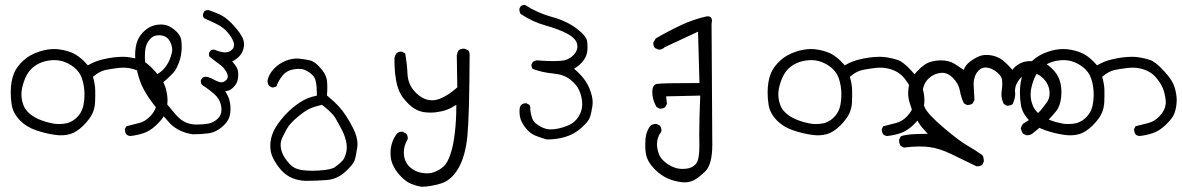

<svg xmlns="http://www.w3.org/2000/svg" viewBox="-20 -439 4684 761"><path d="M644 -41Q644 -62.5 637.2 -87.4Q628.9 -120.1 594.2 -156.7Q574.7 -178.2 561.5 -188Q548.3 -197.8 540.5 -200.7Q520.5 -207.5 496.6 -211.4Q481.9 -213.9 468.3 -213.9Q429.7 -213.9 387.2 -203.6Q358.9 -197.3 331.1 -181.6L328.1 -180.2Q319.8 -189.5 314 -195.3Q290 -219.2 267.6 -229Q240.2 -240.7 207.5 -244.1Q200.7 -244.6 193.8 -244.6Q167 -244.6 136.7 -234.9Q98.1 -222.7 72 -198.5Q45.9 -174.3 35.2 -147.9Q22.5 -116.2 22.5 -72.3Q22.5 -47.9 26.4 -23.4Q31.7 10.3 60.1 39.1Q85.4 64.5 123.3 77.4Q161.1 90.3 196.3 95.2Q210 97.2 217.8 97.2Q225.6 97.2 229 97.2Q244.6 96.2 257.6 92.5Q270.5 88.9 283.7 80.3Q296.9 71.8 310.5 58.6Q336.9 31.7 346.4 10.5Q356 -10.7 356.9 -34.7Q357.9 -59.6 357.4 -82.3Q356.9 -105 348.6 -134.3L350.6 -136.2Q374 -156.2 397.9 -161.6Q421.4 -166.5 451.2 -169.9Q459.5 -170.9 467.8 -170.9Q490.2 -170.9 512.2 -164.1Q542.5 -154.3 560.8 -133.1Q579.1 -111.8 587.6 -92.5Q596.2 -73.2 600.1 -43.5Q600.6 -38.6 600.6 -33.7Q600.6 -3.4 573.7 23.4Q555.2 42.5 532.2 48.3Q506.8 54.7 480.5 61.5L475.1 72.3Q475.1 73.2 475.1 74.7Q475.1 85.4 481 93.8Q487.3 99.1 496.1 100.1Q524.4 97.2 549.8 88.4Q574.7 80.1 599.1 57.1Q623.5 33.7 631.8 17.1Q640.1 0.5 643.1 -26.9Q644 -33.7 644 -41ZM246.1 49.3Q228.5 52.7 214.1 52.7Q199.7 52.7 189.7 50.5Q179.7 48.3 171.4 46.4Q139.6 38.1 118.2 25.9Q83.5 5.9 73.2 -21.5Q64.9 -43 64.9 -64.7Q64.9 -86.4 74.2 -114.3Q85 -145 99.6 -161.1Q130.4 -195.3 183.1 -200.2Q189.9 -200.7 195.8 -200.7Q237.8 -200.7 274.9 -170.9Q295.9 -153.8 304.7 -128.4Q314.9 -98.1 314.9 -63.5Q314.9 -42 310.5 -21Q303.2 13.7 273.9 35.6Q260.7 44.9 246.1 49.3Z M891.6 -31.7Q888.2 -52.2 876 -71.8L872.6 -77.6L879.4 -78.6Q893.6 -80.6 907 -95Q920.4 -109.4 922.9 -126.5Q924.3 -135.7 924.3 -143.6Q924.3 -151.4 922.9 -158.7Q920.9 -171.9 903.8 -191.4L900.4 -195.8L905.3 -198.2Q920.9 -206.5 932.4 -220.5Q943.8 -234.4 946.8 -255.4Q947.3 -259.3 947.3 -264.4Q947.3 -269.5 945.3 -278.3Q943.4 -287.1 936.5 -298.3Q922.4 -321.8 896 -348.6Q871.6 -372.6 850.6 -381.8Q829.6 -391.1 807.6 -398.9Q806.6 -398.9 804.9 -398.9Q803.2 -398.9 800.8 -398.9Q794.9 -397.9 789.6 -394.5L784.7 -383.3Q784.2 -381.8 784.2 -379.9Q784.2 -372.6 789.1 -366.7Q814.9 -355.5 839.4 -343.3Q865.2 -330.6 882.3 -310.5Q899.4 -290.5 905.3 -273.4Q907.7 -267.1 907.7 -262.9Q907.7 -258.8 907.2 -256.8Q906.2 -248.5 899.9 -242.7Q889.2 -231.4 872.1 -231.4Q855 -231.4 831.1 -241.7Q828.6 -242.2 826.7 -242.2Q819.3 -242.2 813 -237.3L808.1 -228.5L809.1 -215.8Q826.7 -201.2 846.2 -187Q867.7 -171.9 877.4 -153.8Q882.8 -144 882.8 -136.2Q882.8 -127.9 877 -122.1Q867.7 -112.8 857.7 -112.8Q847.7 -112.8 831.5 -121.6Q816.9 -129.9 801.8 -134.3Q798.8 -134.8 795.9 -134.8Q788.1 -134.8 780.8 -129.9L775.9 -120.1Q775.9 -118.7 775.9 -117.7Q775.9 -108.4 780.3 -103Q821.3 -75.7 837.6 -57.9Q854 -40 857.4 -13.2Q857.9 -8.3 857.9 -3.9Q857.9 17.1 843.3 31.2Q826.2 46.9 806.6 50.8Q783.7 54.7 759.8 54.7Q736.3 54.7 716.8 46.4Q695.8 37.6 674.8 13.4Q653.8 -10.7 592.3 -87.9L596.2 -90.8Q626.5 -109.4 656.2 -139.6Q668.5 -151.4 673.8 -159.2Q681.6 -170.9 689.5 -191.4Q700.2 -221.2 700.2 -252Q700.2 -264.2 698.7 -277.8Q695.8 -301.3 672.6 -320.3Q649.4 -339.4 627.9 -341.3Q623 -341.8 618.2 -341.8Q577.1 -341.8 548.3 -312.5Q534.2 -298.3 526.4 -281.2Q515.6 -257.3 515.6 -220.2Q515.6 -196.8 521 -169.4Q527.8 -134.3 541 -102.5Q553.7 -75.2 571 -49.8Q588.4 -24.4 606.9 -3.4Q625.5 17.6 637.5 31.7Q649.4 45.9 653.8 50.3Q689.9 85.9 744.6 93.3Q776.4 93.3 806.2 89.4Q839.4 85 868.2 56.6Q888.7 36.1 891.6 14.6Q893.6 2 893.6 -9.5Q893.6 -21 891.6 -31.7ZM554.2 -214.8Q554.2 -231.4 556.6 -247.1Q560.5 -267.6 574.7 -284.2Q587.9 -299.3 609.9 -299.3Q642.1 -299.3 654.8 -272.5Q662.6 -255.9 662.6 -242.2Q662.6 -236.8 661.6 -231.4Q647.9 -173.3 607.9 -147.9L577.6 -122.1L575.2 -127Q566.4 -146 560.5 -165Q554.2 -188 554.2 -214.8Z M1163.6 -166Q1178.2 -166 1187.5 -162.1Q1206.5 -154.3 1221.2 -138.7Q1235.8 -123 1235.8 -70.3Q1235.8 -66.9 1235.8 -60.1L1232.4 -59.1Q1198.7 -52.7 1170.4 -34.2Q1139.6 -14.2 1114.5 12Q1089.4 38.1 1072.3 66.2Q1055.2 94.2 1051.8 126.5Q1051.3 132.8 1051.3 139.2Q1051.3 164.1 1061 185.1Q1074.2 212.4 1094.2 234.9Q1113.8 256.8 1138.4 266.8Q1163.1 276.9 1191.4 277.8Q1235.4 277.8 1276.4 274.4Q1316.4 271 1347.7 242.7Q1378.9 214.4 1385.3 197.3Q1391.1 179.7 1396 145Q1397 138.7 1397 132.3Q1397 103.5 1379.4 68.8Q1353 16.6 1324.7 -15.1Q1305.2 -36.6 1275.9 -60.5Q1277.3 -78.6 1277.3 -92.8Q1277.3 -106.9 1275.9 -119.6Q1272.5 -147.5 1242.2 -178.2Q1224.1 -195.8 1210.4 -199.2Q1192.4 -203.6 1167 -206.5Q1162.1 -207 1156.7 -207Q1136.2 -207 1113.8 -198.7Q1085.4 -187.5 1065.4 -166Q1045.4 -144.5 1040.5 -120.6Q1040.5 -119.1 1040.5 -116Q1040.5 -112.8 1042 -107.7Q1043.5 -102.5 1046.9 -98.1L1058.1 -92.3Q1058.6 -92.3 1060.5 -92.3Q1062.5 -92.3 1064.9 -92.8Q1071.3 -93.8 1076.2 -97.2Q1082.5 -117.2 1098.1 -137.2Q1114.7 -159.2 1143.6 -164.1Q1154.3 -166 1163.6 -166ZM1175.3 234.9Q1146.5 230.5 1130.1 213.1Q1113.8 195.8 1104.5 179.2Q1095.2 162.6 1092.8 144Q1092.3 139.6 1092.3 135.3Q1092.3 121.1 1098.6 107.4Q1106.4 90.8 1117.2 71.3Q1128.4 50.8 1158.7 25.4Q1189 0 1208 -8.5Q1227.1 -17.1 1256.8 -23.4Q1298.3 9.8 1309.3 28.8Q1320.3 47.9 1329.6 65.2Q1338.9 82.5 1343.3 93.8Q1354.5 122.1 1354.5 145.5Q1354.5 159.7 1349.6 174.3Q1347.2 182.1 1344.2 188.5Q1336.4 203.1 1302.7 226.6Q1285.2 232.9 1267.1 234.9Q1238.8 237.8 1218 237.8Q1197.3 237.8 1175.3 234.9Z M1527.8 168Q1527.8 190.9 1535.2 210Q1546.4 237.8 1570.8 262.2Q1590.8 282.2 1609.9 289.8Q1628.9 297.4 1648.9 301.3Q1684.1 301.3 1726.6 288.6Q1768.6 276.4 1796.6 228.3Q1824.7 180.2 1832.5 99.9Q1840.3 19.5 1841.3 -215.8V-216.3Q1842.8 -230.5 1835.9 -239.7L1822.3 -245.6Q1819.8 -246.1 1817.4 -246.1Q1814.9 -246.1 1812 -245.6Q1804.7 -244.6 1798.3 -240.2Q1792.5 -231.4 1790.5 -221.2L1792.5 -92.8L1791 -91.3Q1738.3 -46.4 1701.7 -42Q1696.8 -41.5 1692.4 -41.5Q1658.2 -41.5 1627.7 -72Q1597.2 -102.5 1595.2 -145.3Q1593.3 -188 1585.9 -227.5L1573.7 -233.9Q1571.8 -234.4 1568.4 -234.4Q1564.9 -234.4 1560.3 -232.9Q1555.7 -231.4 1551.3 -227.5Q1545.4 -219.7 1543.5 -209.5Q1543.5 -204.1 1543.5 -196.5Q1543.5 -189 1543.9 -176.8Q1544.9 -148.9 1549.8 -121.1Q1556.6 -79.1 1578.6 -50.3Q1600.6 -22 1622.8 -8.3Q1645 5.4 1672.9 6.8Q1678.7 7.3 1686 7.3Q1707 7.3 1729 2.4Q1756.3 -2.9 1781.7 -19.5L1788.6 -23.4V-15.6Q1788.6 37.6 1782.7 88.1Q1776.9 138.7 1765.6 171.4Q1753.9 206.5 1738.5 220.5Q1723.1 234.4 1703.1 242.2Q1689.9 248 1672.4 248Q1631.8 248 1604.5 223.1Q1580.6 201.2 1580.6 165Q1580.6 137.2 1596.2 111.8Q1596.2 110.8 1596.2 109.9Q1596.2 97.7 1589.8 90.3L1576.7 83.5Q1574.7 83 1573.2 83Q1561.5 83 1553.2 90.8Q1527.8 124.5 1527.8 168Z M2039.1 2.4Q2039.1 20 2043.9 34.7Q2050.8 53.2 2066.4 71.8Q2081.5 90.3 2103.3 99.1Q2125 107.9 2147.9 113.8Q2187 113.8 2221.7 103.3Q2256.3 92.8 2283.9 68.1Q2311.5 43.5 2317.6 27.1Q2323.7 10.7 2328.1 -19Q2329.1 -25.4 2329.1 -33.2Q2329.1 -56.6 2316.4 -87.9Q2300.8 -127.4 2259.8 -162.6L2255.4 -166.5L2260.3 -169.9Q2277.3 -180.2 2290.8 -197Q2304.2 -213.9 2307.1 -232.4Q2308.6 -242.2 2308.6 -249.5Q2308.6 -263.2 2307.1 -274.9Q2304.7 -296.4 2265.1 -326.2Q2224.6 -356.4 2167.7 -371.8Q2110.8 -387.2 2061 -419.4Q2060.1 -419.4 2059.6 -419.4Q2049.8 -419.4 2043.5 -414.1L2038.6 -404.3Q2038.6 -402.8 2038.6 -400.1Q2038.6 -397.5 2039.6 -393.1Q2040.5 -388.7 2043.5 -383.8Q2090.3 -352.5 2142.6 -337.9Q2194.8 -323.2 2228 -305.7Q2262.7 -287.1 2267.6 -263.7Q2268.6 -259.3 2268.6 -253.4Q2268.6 -247.6 2266.1 -240.7Q2262.2 -229.5 2252 -219.7Q2232.4 -199.7 2200.7 -197.8Q2188 -196.8 2175.8 -196.8Q2151.4 -196.8 2123.5 -198.7Q2123.5 -198.7 2123 -198.7Q2117.7 -199.7 2115 -199.7Q2112.3 -199.7 2109.1 -199.7Q2106 -199.7 2101.3 -198.2Q2096.7 -196.8 2092.3 -194.3L2086.4 -183.1Q2086.4 -182.6 2086.4 -181.6Q2086.4 -172.4 2091.3 -166Q2128.4 -151.9 2170.4 -147.9Q2214.8 -144 2239.7 -124Q2264.2 -104.5 2273.4 -85.4Q2282.7 -66.9 2286.1 -45.4Q2287.6 -36.6 2287.6 -25.9Q2287.6 6.8 2265.1 34.2Q2249.5 52.7 2223.6 61.5Q2198.2 70.8 2175.3 73.2Q2168.9 73.7 2165.3 73.7Q2161.6 73.7 2157.5 73.7Q2153.3 73.7 2146.7 72.3Q2140.1 70.8 2134.3 68.4Q2117.7 61.5 2102.1 48.8L2099.6 46.4Q2085.4 32.2 2081.5 -5.9Q2082 -8.8 2082 -11.2Q2082 -19 2077.6 -23.9L2065.9 -29.8Q2065.4 -29.8 2062.3 -29.8Q2059.1 -29.8 2054.7 -28.3Q2041 -23.9 2039.6 -8.3Q2039.1 -2.9 2039.1 2.4Z M2751.5 92.8 2752 139.2Q2752 191.9 2740.2 208Q2724.1 230.5 2685.5 230.5Q2654.3 230.5 2626.5 211.4Q2615.2 204.1 2606 194.3Q2588.4 175.8 2584.5 142.6Q2584 137.2 2584 131.8Q2584 105 2601.1 82.5Q2601.6 80.1 2601.6 78.1Q2601.6 67.4 2595.7 59.1L2582 52.2Q2581.1 52.2 2578.9 52.2Q2576.7 52.2 2572.8 52.7Q2564.9 54.2 2557.6 59.6Q2541.5 81.1 2538.6 109.9Q2537.6 121.6 2537.6 129.2Q2537.6 136.7 2537.6 139.9Q2537.6 143.1 2537.8 147Q2538.1 150.9 2538.1 154.3Q2539.1 161.6 2540 169.4Q2544.4 201.2 2576.2 232.9Q2599.1 255.9 2625 267.6Q2654.3 280.8 2688 283.7Q2689.9 283.7 2695.6 283.7Q2701.2 283.7 2710.2 282Q2719.2 280.3 2728 276.4Q2746.6 267.6 2775.4 240.2Q2803.2 212.9 2803.2 134.3L2800.3 -345.2Q2801.8 -351.6 2801.8 -355.5Q2801.8 -366.2 2797.4 -370.4Q2793 -374.5 2783.7 -374.5Q2783.2 -374.5 2782.7 -374.5Q2729 -362.8 2678.2 -338.9Q2627.4 -314.9 2579.1 -286.6L2569.8 -271Q2569.3 -269 2569.3 -267.1Q2569.3 -256.3 2576.2 -248.5L2588.9 -242.7Q2590.8 -242.2 2592.3 -242.2Q2604.5 -242.2 2614.7 -252L2746.6 -313.5L2752.4 -109.9H2748Q2606 -109.9 2584 -106.4Q2565.4 -103.5 2565.4 -73.7Q2565.4 -43.9 2582 -15.1L2594.7 -8.3Q2596.2 -8.3 2597.2 -8.3Q2609.4 -8.3 2616.7 -14.6L2623.5 -27.3L2620.1 -57.1L2755.4 -60.1Q2751.5 34.7 2751.5 92.8Z M3644 -41Q3644 -62.5 3637.2 -87.4Q3628.9 -120.1 3594.2 -156.7Q3574.7 -178.2 3561.5 -188Q3548.3 -197.8 3540.5 -200.7Q3520.5 -207.5 3496.6 -211.4Q3481.9 -213.9 3468.3 -213.9Q3429.7 -213.9 3387.2 -203.6Q3358.9 -197.3 3331.1 -181.6L3328.1 -180.2Q3319.8 -189.5 3314 -195.3Q3290 -219.2 3267.6 -229Q3240.2 -240.7 3207.5 -244.1Q3200.7 -244.6 3193.8 -244.6Q3167 -244.6 3136.7 -234.9Q3098.1 -222.7 3072 -198.5Q3045.9 -174.3 3035.2 -147.9Q3022.5 -116.2 3022.5 -72.3Q3022.5 -47.9 3026.4 -23.4Q3031.7 10.3 3060.1 39.1Q3085.4 64.5 3123.3 77.4Q3161.1 90.3 3196.3 95.2Q3210 97.2 3217.8 97.2Q3225.6 97.2 3229 97.2Q3244.6 96.2 3257.6 92.5Q3270.5 88.9 3283.7 80.3Q3296.9 71.8 3310.5 58.6Q3336.9 31.7 3346.4 10.5Q3356 -10.7 3356.9 -34.7Q3357.9 -59.6 3357.4 -82.3Q3356.9 -105 3348.6 -134.3L3350.6 -136.2Q3374 -156.2 3397.9 -161.6Q3421.4 -166.5 3451.2 -169.9Q3459.5 -170.9 3467.8 -170.9Q3490.2 -170.9 3512.2 -164.1Q3542.5 -154.3 3560.8 -133.1Q3579.1 -111.8 3587.6 -92.5Q3596.2 -73.2 3600.1 -43.5Q3600.6 -38.6 3600.6 -33.7Q3600.6 -3.4 3573.7 23.4Q3555.2 42.5 3532.2 48.3Q3506.8 54.7 3480.5 61.5L3475.1 72.3Q3475.1 73.2 3475.1 74.7Q3475.1 85.4 3481 93.8Q3487.3 99.1 3496.1 100.1Q3524.4 97.2 3549.8 88.4Q3574.7 80.1 3599.1 57.1Q3623.5 33.7 3631.8 17.1Q3640.1 0.5 3643.1 -26.9Q3644 -33.7 3644 -41ZM3246.1 49.3Q3228.5 52.7 3214.1 52.7Q3199.7 52.7 3189.7 50.5Q3179.7 48.3 3171.4 46.4Q3139.6 38.1 3118.2 25.9Q3083.5 5.9 3073.2 -21.5Q3064.9 -43 3064.9 -64.7Q3064.9 -86.4 3074.2 -114.3Q3085 -145 3099.6 -161.1Q3130.4 -195.3 3183.1 -200.2Q3189.9 -200.7 3195.8 -200.7Q3237.8 -200.7 3274.9 -170.9Q3295.9 -153.8 3304.7 -128.4Q3314.9 -98.1 3314.9 -63.5Q3314.9 -42 3310.5 -21Q3303.2 13.7 3273.9 35.6Q3260.7 44.9 3246.1 49.3Z M3562.5 146Q3596.7 141.6 3620.8 141.6Q3645 141.6 3662.1 143.6Q3704.6 148.9 3753.4 173.1Q3802.2 197.3 3850.6 220.2Q3852.1 220.2 3854.2 220.2Q3856.4 220.2 3859.9 219.7Q3867.7 218.8 3873.5 213.9L3879.4 201.2Q3879.4 199.7 3879.4 196Q3879.4 192.4 3878.2 186.8Q3877 181.2 3873.5 175.8Q3843.8 154.8 3812.3 136.7Q3780.8 118.7 3719.2 66.4Q3657.7 13.7 3645.5 -12.7Q3635.7 -34.2 3635.7 -60.1Q3635.7 -104 3660.2 -127.4Q3680.7 -147 3707.5 -149.9Q3710.9 -150.4 3713.9 -150.4Q3737.8 -150.4 3757.3 -129.9Q3779.3 -107.4 3784.7 -79.1Q3789.1 -52.7 3800.3 -29.8L3812.5 -22.9Q3814 -22.9 3814.9 -22.9Q3827.1 -22.9 3835.4 -29.3L3842.3 -43Q3841.3 -67.9 3840.1 -84Q3838.9 -100.1 3838.9 -107.2Q3838.9 -114.3 3841.3 -126Q3845.7 -146.5 3859.4 -160.2Q3870.6 -171.4 3885.7 -171.4Q3909.7 -171.4 3933.1 -151.4Q3948.7 -137.7 3951.7 -124Q3952.6 -117.7 3952.6 -107.2Q3952.6 -96.7 3950.9 -84.5Q3949.2 -72.3 3949.2 -65.9Q3949.2 -45.9 3958.5 -26.9L3970.7 -20Q3972.2 -20 3975.3 -20Q3978.5 -20 3983.9 -21.5Q3989.3 -22.9 3993.7 -26.4Q4003.9 -49.8 4003.9 -66.4Q4003.9 -70.3 4003.4 -73.7Q4002.9 -77.1 4002.9 -79.3Q4002.9 -81.5 4003.2 -84.5Q4003.4 -87.4 4004.4 -92Q4005.4 -96.7 4006.8 -101.1Q4010.7 -110.8 4016.1 -118.4Q4021.5 -126 4027.6 -132.1Q4033.7 -138.2 4042.5 -142.6Q4055.7 -149.4 4069.8 -149.4Q4093.8 -149.4 4114.3 -128.9Q4140.1 -103 4140.1 -69.3Q4140.1 -47.9 4128.4 -32.2Q4110.4 -6.8 4095.9 7.6Q4081.5 22 4066.2 31.7Q4050.8 41.5 4034.2 52.2Q4028.8 60.5 4025.9 69.3Q4028.8 82 4034.2 90.3L4047.4 97.2Q4048.8 97.2 4050.8 97.2Q4066.9 97.2 4079.1 84.5Q4115.7 56.2 4132.6 39.1Q4149.4 22 4165 2.9Q4183.1 -19.5 4186 -55.2Q4187 -64.5 4187 -73.2Q4187 -98.6 4180.7 -118.2Q4172.9 -145 4148.9 -168Q4125 -190.9 4105.5 -193.8Q4084.5 -196.8 4063.5 -196.8Q4043 -196.8 4027.1 -189.5Q4011.2 -182.1 4000 -170.9L3995.6 -166L3992.2 -162.1Q3975.6 -182.6 3955.6 -199Q3935.5 -215.3 3908.2 -219.7Q3898.9 -221.2 3890.1 -221.2Q3873.5 -221.2 3860.4 -215.8Q3840.3 -207 3824.2 -194.3Q3808.1 -181.6 3801.8 -167L3799.8 -162.1Q3779.8 -175.8 3762.7 -186.5Q3740.7 -199.7 3709 -199.7Q3689.9 -199.7 3669.9 -194.3Q3644 -187.5 3615 -156.2Q3585.9 -125 3581.5 -93.3Q3579.6 -80.6 3579.6 -69.3Q3579.6 -50.8 3584.5 -35.2Q3591.8 -8.3 3602.1 12.5Q3612.3 33.2 3622.8 49.8Q3633.3 66.4 3650.4 84L3657.7 91.3Q3601.6 91.8 3579.6 94.7Q3557.6 97.7 3550.3 101.6L3543.5 115.2Q3543.5 116.2 3543.5 117.2Q3543.5 129.4 3549.8 139.2Z M4644 -41Q4644 -62.5 4637.2 -87.4Q4628.9 -120.1 4594.2 -156.7Q4574.7 -178.2 4561.5 -188Q4548.3 -197.8 4540.5 -200.7Q4520.5 -207.5 4496.6 -211.4Q4481.9 -213.9 4468.3 -213.9Q4429.7 -213.9 4387.2 -203.6Q4358.9 -197.3 4331.1 -181.6L4328.1 -180.2Q4319.8 -189.5 4314 -195.3Q4290 -219.2 4267.6 -229Q4240.2 -240.7 4207.5 -244.1Q4200.7 -244.6 4193.8 -244.6Q4167 -244.6 4136.7 -234.9Q4098.1 -222.7 4072 -198.5Q4045.9 -174.3 4035.2 -147.9Q4022.5 -116.2 4022.5 -72.3Q4022.5 -47.9 4026.4 -23.4Q4031.7 10.3 4060.1 39.1Q4085.4 64.5 4123.3 77.4Q4161.1 90.3 4196.3 95.2Q4210 97.2 4217.8 97.2Q4225.6 97.2 4229 97.2Q4244.6 96.2 4257.6 92.5Q4270.5 88.9 4283.7 80.3Q4296.9 71.8 4310.5 58.6Q4336.9 31.7 4346.4 10.5Q4356 -10.7 4356.9 -34.7Q4357.9 -59.6 4357.4 -82.3Q4356.9 -105 4348.6 -134.3L4350.6 -136.2Q4374 -156.2 4397.9 -161.6Q4421.4 -166.5 4451.2 -169.9Q4459.5 -170.9 4467.8 -170.9Q4490.2 -170.9 4512.2 -164.1Q4542.5 -154.3 4560.8 -133.1Q4579.1 -111.8 4587.6 -92.5Q4596.2 -73.2 4600.1 -43.5Q4600.6 -38.6 4600.6 -33.7Q4600.6 -3.4 4573.7 23.4Q4555.2 42.5 4532.2 48.3Q4506.8 54.7 4480.5 61.5L4475.1 72.3Q4475.1 73.2 4475.1 74.7Q4475.1 85.4 4481 93.8Q4487.3 99.1 4496.1 100.1Q4524.4 97.2 4549.8 88.4Q4574.7 80.1 4599.1 57.1Q4623.5 33.7 4631.8 17.1Q4640.1 0.5 4643.1 -26.9Q4644 -33.7 4644 -41ZM4246.1 49.3Q4228.5 52.7 4214.1 52.7Q4199.7 52.7 4189.7 50.5Q4179.7 48.3 4171.4 46.4Q4139.6 38.1 4118.2 25.9Q4083.5 5.9 4073.2 -21.5Q4064.9 -43 4064.9 -64.7Q4064.9 -86.4 4074.2 -114.3Q4085 -145 4099.6 -161.1Q4130.4 -195.3 4183.1 -200.2Q4189.9 -200.7 4195.8 -200.7Q4237.8 -200.7 4274.9 -170.9Q4295.9 -153.8 4304.7 -128.4Q4314.9 -98.1 4314.9 -63.5Q4314.9 -42 4310.5 -21Q4303.2 13.7 4273.9 35.6Q4260.7 44.9 4246.1 49.3Z"/></svg>

Font: Bakudai
Style: Light
Weight: 300
Version: Version 1.48